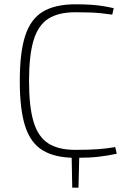

<svg xmlns="http://www.w3.org/2000/svg" viewBox="-20 -722 603 893"><path d="M331 -702Q372 -702 402 -700Q432 -698 457 -694Q482 -690 509 -684L502 -654Q474 -658 449.5 -660.5Q425 -663 397.5 -664Q370 -665 331 -665Q251 -665 204 -634.5Q157 -604 136 -534Q115 -464 115 -345Q115 -226 136 -156Q157 -86 204 -55.5Q251 -25 331 -25Q392 -25 434 -28Q476 -31 516 -38L523 -7Q482 2 439 7Q396 12 331 12Q236 12 179 -22.5Q122 -57 97 -135Q72 -213 72 -345Q72 -477 97 -555Q122 -633 179 -667.5Q236 -702 331 -702ZM349 -7 345 151H316L313 -7Z"/></svg>

Font: Exo 2 ExtraLight
Style: Regular
Weight: 250
Designer: Natanael Gama
Foundry: Natanael Gama
Version: Version 2.010